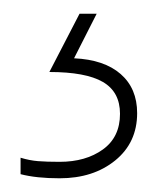

<svg xmlns="http://www.w3.org/2000/svg" viewBox="-20 -20 233 280"><path d="M180 145Q180 188 148 214Q116 240 67 240Q33 240 10 234V210Q23 214 35.5 215Q48 216 67 216Q105 216 130 198Q155 180 155 146Q155 114 130 99.5Q105 85 52 85L96 0H121L88 65Q132 67 156 88Q180 109 180 145Z"/></svg>

Font: Noto Sans Khmer UI Thin
Style: Regular
Weight: 100
Designer: Danh Hong and the Monotype Design Team
Foundry: Monotype Imaging Inc.
Version: Version 2.002; ttfautohint (v1.8.4.7-5d5b)